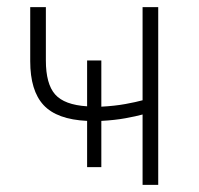

<svg xmlns="http://www.w3.org/2000/svg" viewBox="-20 -520 560 540"><path d="M225 -180Q140 -184 102.5 -224.5Q65 -265 65 -348V-500H109V-350Q109 -284 135 -254.5Q161 -225 225 -221V-350H265V-220Q303 -222 333 -227.5Q363 -233 381 -238V-500H425V0H381V-198Q363 -193 333 -187.5Q303 -182 265 -180V-50H225Z"/></svg>

Font: PT Root UI Light
Style: Regular
Weight: 300
Designer: Vitaly Kuzmin
Foundry: ParaType Ltd.
Version: Version 2.000G